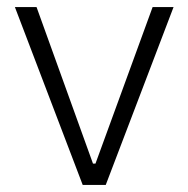

<svg xmlns="http://www.w3.org/2000/svg" viewBox="-20 -521 531 541"><path d="M278 0H213L22 -501H83L242 -60H249L410 -501H469Z"/></svg>

Font: 42dot Sans Light Light
Style: Regular
Weight: 300
Version: Version 1.000